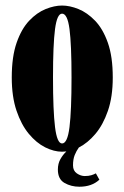

<svg xmlns="http://www.w3.org/2000/svg" viewBox="-20 -550 460 710"><path d="M209.5 11Q179.5 11 147 -5.2Q114.5 -21.5 86.5 -55.2Q58.5 -89 41 -140.8Q23.5 -192.5 23.5 -263.5Q23.5 -340.5 41.5 -392Q59.5 -443.5 88 -473.5Q116.5 -503.5 148.8 -516.5Q181 -529.5 209.5 -529.5Q238 -529.5 270.2 -516.5Q302.5 -503.5 331.5 -473.5Q360.5 -443.5 378.8 -392Q397 -340.5 397 -263.5Q397 -192 379 -140Q361 -88 332.5 -54.5Q304 -21 271.5 -4.5Q262.5 8 256.2 23.5Q250 39 250 61.5Q250 81.5 264.2 91.2Q278.5 101 293.5 101Q307.5 101 317.5 98Q327.5 95 334.5 91L347.5 114.5Q319.5 140.5 273.5 140.5Q243 140.5 218.5 126.5Q194 112.5 194 77Q194 55 203.5 38.2Q213 21.5 225.5 10Q217.5 11 209.5 11ZM209.5 -19.5Q229.5 -19.5 237 -80Q244.5 -140.5 244.5 -263.5Q244.5 -385.5 237 -442.5Q229.5 -499.5 209.5 -499.5Q191 -499.5 183.5 -442.5Q176 -385.5 176 -263.5Q176 -140.5 183.5 -80Q191 -19.5 209.5 -19.5Z"/></svg>

Font: Imbue 50pt Black
Style: Regular
Weight: 900
Designer: Tyler Finck
Foundry: Etcetera Type Company
Version: Version 1.102; ttfautohint (v1.8.3)